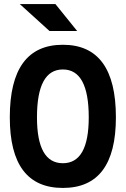

<svg xmlns="http://www.w3.org/2000/svg" viewBox="-20 -926 626 956"><path d="M293 9.8Q28.8 9.8 28.8 -341.8Q28.8 -703.1 293 -703.1Q557.1 -703.1 557.1 -341.8Q557.1 9.8 293 9.8ZM293 -113.3Q421.9 -113.3 421.9 -341.8Q421.9 -580.1 293 -580.1Q164.1 -580.1 164.1 -341.8Q164.1 -113.3 293 -113.3ZM226.6 -771.5 78.6 -905.8H255.9L364.3 -771.5Z"/></svg>

Font: Cascadia Mono
Style: Regular
Weight: 400
Monospace: yes
Designer: Aaron Bell
Foundry: Saja Typeworks
Version: Version 2404.023